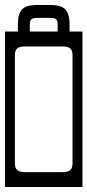

<svg xmlns="http://www.w3.org/2000/svg" viewBox="-40 -733 352 773"><path d="M240 -634V-606H292V20H-20V-606H32V-634Q32 -679 49.8 -696Q67.5 -713 108 -713H164Q204.5 -713 222.2 -696Q240 -679 240 -634ZM80 -634V-606H192V-634Q192 -650 186 -655.5Q180 -661 164 -661H109Q93.5 -661 86.8 -655.5Q80 -650 80 -634ZM60 -546Q39 -546 29.5 -538.2Q20 -530.5 20 -510V-76Q20 -56 29.5 -48Q39 -40 60 -40H212Q233 -40 242.5 -48Q252 -56 252 -76V-510Q252 -530.5 242.5 -538.2Q233 -546 212 -546Z"/></svg>

Font: Honk Rounded
Style: Regular
Weight: 400
Designer: Noopur Datye & Yesha Goshar
Foundry: Ek Type
Version: Version 1.000